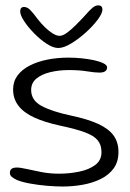

<svg xmlns="http://www.w3.org/2000/svg" viewBox="-20 -682 485 718"><path d="M214 15.5Q188.5 15.5 156 12.8Q123.5 10 93 4.5Q62.5 -1 43 -9Q31.5 -14.5 24.2 -20.5Q17 -26.5 17 -35.5Q17 -46.5 23.8 -51Q30.5 -55.5 43 -55.5Q56 -55.5 80 -50Q104 -44.5 135.2 -38.5Q166.5 -32.5 200.5 -32.5Q239 -32.5 275.8 -40Q312.5 -47.5 336 -65Q359.5 -82.5 359.5 -113Q359.5 -140 345.5 -157.2Q331.5 -174.5 298 -187Q264.5 -199.5 205.5 -212Q147.5 -224.5 108.2 -242.5Q69 -260.5 49 -286.5Q29 -312.5 29 -347.5Q29 -377 45.2 -399.2Q61.5 -421.5 90.5 -436.5Q119.5 -451.5 156.8 -459Q194 -466.5 236.5 -466.5Q260 -466.5 285 -464Q310 -461.5 331.8 -456.8Q353.5 -452 367 -445.2Q380.5 -438.5 380.5 -430Q380.5 -423 377 -418.8Q373.5 -414.5 367.2 -412.5Q361 -410.5 352 -410.5Q334 -410.5 305.8 -415.2Q277.5 -420 237.5 -420Q200.5 -420 168.2 -412.2Q136 -404.5 116.2 -388.2Q96.5 -372 96.5 -345.5Q96.5 -307 135.2 -286Q174 -265 244.5 -250Q308.5 -236.5 347.5 -218.5Q386.5 -200.5 404.8 -175.2Q423 -150 423 -113.5Q423 -77 405 -52.2Q387 -27.5 357 -12.8Q327 2 289.8 8.8Q252.5 15.5 214 15.5ZM198 -502.5Q179 -502.5 154.8 -518.2Q130.5 -534 107.8 -557.2Q85 -580.5 70.2 -603Q55.5 -625.5 55.5 -639.5Q55.5 -647.5 59.2 -651.8Q63 -656 69.5 -656Q81.5 -656 92.5 -645.2Q103.5 -634.5 121 -610.5Q133.5 -594.5 148 -580.2Q162.5 -566 177 -557Q191.5 -548 203 -548Q214.5 -548 229.8 -559Q245 -570 262.2 -587Q279.5 -604 295.5 -621.5Q315.5 -644.5 326.2 -653.2Q337 -662 347.5 -662Q363 -662 363 -646Q363 -632 345.2 -608.2Q327.5 -584.5 300.5 -560.2Q273.5 -536 245.8 -519.2Q218 -502.5 198 -502.5Z"/></svg>

Font: Gluten Thin ExtraLight
Style: Regular
Weight: 250
Version: Version 1.300